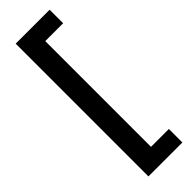

<svg xmlns="http://www.w3.org/2000/svg" viewBox="-295 -732 904 904"><g transform="rotate(-45 157.5 -280.0)"><path d="M290 162H64V-722H290V-632H171V72H290Z"/></g></svg>

Font: Noto Sans Myanmar Condensed SemiBold
Style: Regular
Weight: 600
Width: 3
Designer: Monotype Design Team
Foundry: Monotype Imaging Inc.
Version: Version 2.107; ttfautohint (v1.8.4.7-5d5b)